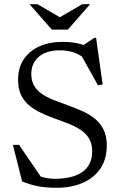

<svg xmlns="http://www.w3.org/2000/svg" viewBox="-20 -878 574 908"><path d="M437.5 -638.5 365 -658 426 -699H434.5L465.5 -478.5L443.5 -474.5L357 -629L374.5 -606Q348.5 -624.5 321.8 -632.2Q295 -640 263.5 -640Q199 -640 163.5 -609.5Q128 -579 128 -528.5Q128 -495 141.8 -472Q155.5 -449 179.5 -433Q203.5 -417 234 -405Q264.5 -393 298 -381Q331.5 -369 364.5 -354.8Q397.5 -340.5 424.8 -319.8Q452 -299 468.5 -267.5Q485 -236 485 -190Q485 -125.5 454.8 -81Q424.5 -36.5 371.2 -13.2Q318 10 248 10Q200 10 162.5 3.2Q125 -3.5 84.5 -20L41 -193H70L188 -20.5L105 -73Q144 -52 174.8 -42.2Q205.5 -32.5 240.5 -32.5Q295.5 -32.5 334.8 -46.8Q374 -61 395 -90Q416 -119 416 -163Q416 -201.5 398.8 -227Q381.5 -252.5 353 -269.2Q324.5 -286 290.8 -298.2Q257 -310.5 224 -323Q191 -335.5 162.2 -350.2Q133.5 -365 111.8 -385Q90 -405 77.8 -433.2Q65.5 -461.5 65.5 -501Q65.5 -556 91.2 -596Q117 -636 164.8 -658Q212.5 -680 277.5 -680Q322 -680 360.2 -670Q398.5 -660 437.5 -638.5ZM269 -793H257L368.5 -858H406L301 -738H225L120 -858H157.5Z"/></svg>

Font: Newsreader 16pt
Style: Regular
Weight: 400
Designer: Hugues Gentile
Foundry: Production Type
Version: Version 1.003